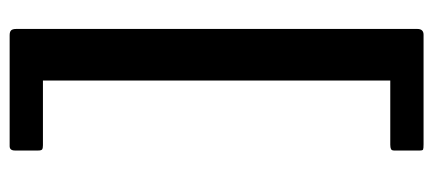

<svg xmlns="http://www.w3.org/2000/svg" viewBox="-270 -517 898 398"><g transform="rotate(90 179.0 -318.0)"><path d="M292 100Q292 111 283 111H53Q46 111 43 108Q40 105 40 97V-734Q40 -747 52 -747H279Q288 -747 290 -746Q292 -745 292 -739V-686Q292 -681 289 -679.5Q286 -678 280 -678H147V42H281Q287 42 289.5 43.5Q292 45 292 52Z"/></g></svg>

Font: Glory Thin SemiBold
Style: Regular
Weight: 600
Version: Version 1.011